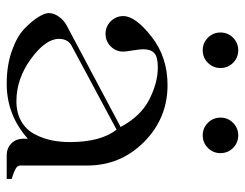

<svg xmlns="http://www.w3.org/2000/svg" viewBox="-99 -632 731 573"><g transform="rotate(90 266.5 -345.5)"><path d="M346.5 -675.5Q362 -691 384 -691Q406 -691 421.5 -675.5Q437 -660 437 -638Q437 -616 421.5 -600.5Q406 -585 384 -585Q362 -585 346.5 -600.5Q331 -616 331 -638Q331 -660 346.5 -675.5ZM92.5 -675.5Q108 -691 130 -691Q152 -691 167.5 -675.5Q183 -660 183 -638Q183 -616 167.5 -600.5Q152 -585 130 -585Q108 -585 92.5 -600.5Q77 -616 77 -638Q77 -660 92.5 -675.5ZM234 -480Q333 -480 403.5 -410Q474 -340 474 -240V-40Q474 -36 476.5 -32.5Q479 -29 485 -26Q491 -23 494.5 -21.5Q498 -20 505.5 -17.5Q513 -15 514 -15V0H444Q422 0 408 -14Q394 -28 394 -50V-63Q323 0 230 0Q175 0 131.5 -15.5Q88 -31 65 -53.5Q42 -76 30.5 -95Q19 -114 19 -125Q19 -141 30 -156Q41 -171 56 -179L359 -340Q327 -400 277 -425.5Q227 -451 181 -451Q150 -451 138.5 -440.5Q127 -430 127 -408Q127 -397 130.5 -376Q134 -355 134 -348Q134 -326 118.5 -310.5Q103 -295 81 -295Q59 -295 43.5 -310.5Q28 -326 28 -348Q28 -384 89 -432Q150 -480 234 -480ZM367 -328 119 -195Q96 -184 96 -156Q96 -116 155.5 -72.5Q215 -29 282 -29Q317 -29 342 -43.5Q367 -58 380 -82.5Q393 -107 398.5 -133Q404 -159 404 -189Q404 -280 367 -328Z"/></g></svg>

Font: kawoszeh
Style: Medium
Weight: 500
Version: Version 000.030